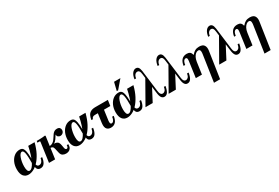

<svg xmlns="http://www.w3.org/2000/svg" viewBox="95 -2075 5320 3664"><g transform="rotate(-30 2755.5 -243.0)"><path d="M177 0Q107 0 67.5 -50Q28 -100 28 -197Q28 -282 58 -350.5Q88 -419 141 -459.5Q194 -500 263 -500Q292 -500 313.5 -488Q335 -476 349 -441Q363 -406 369 -337.5Q375 -269 374 -155H339Q341 -307 328 -376Q315 -445 281 -445Q260 -445 241 -422.5Q222 -400 208 -361.5Q194 -323 185.5 -275Q177 -227 177 -177Q177 -118 190 -86.5Q203 -55 231 -55Q259 -55 288 -86Q317 -117 345 -173.5Q373 -230 398 -308Q423 -386 442 -480H582Q550 -355 502.5 -264Q455 -173 399.5 -114.5Q344 -56 286.5 -28Q229 0 177 0ZM434 10Q399 10 380.5 -6Q362 -22 354.5 -47Q347 -72 344.5 -101Q342 -130 339 -155H374Q382 -99 397 -77Q412 -55 440 -55Q461 -55 479.5 -66Q498 -77 511 -100.5Q524 -124 530 -161H565Q555 -85 524.5 -37.5Q494 10 434 10Z M996 10Q958 10 925.5 -8Q893 -26 881 -79L859 -174Q851 -210 833.5 -221.5Q816 -233 791 -234L758 0H623L684 -435L674 -445H625L630 -480Q656 -480 689.5 -480.5Q723 -481 756.5 -483.5Q790 -486 816 -490L825 -480L796 -271Q836 -275 863 -292.5Q890 -310 909.5 -335Q929 -360 945 -387Q961 -414 978.5 -437.5Q996 -461 1020 -475.5Q1044 -490 1078 -490Q1118 -490 1136 -470Q1154 -450 1154 -421Q1154 -384 1129 -360.5Q1104 -337 1069 -337Q1044 -337 1023.5 -353.5Q1003 -370 1002 -406Q988 -386 976 -366Q964 -346 951.5 -328.5Q939 -311 923.5 -296Q908 -281 887 -270Q939 -269 966 -248Q993 -227 1003 -164L1013 -107Q1017 -84 1027 -73.5Q1037 -63 1050 -63Q1066 -63 1076 -79Q1086 -95 1086 -125H1121Q1121 -70 1102 -41Q1083 -12 1054.5 -1Q1026 10 996 10Z M1299 0Q1229 0 1189.5 -50Q1150 -100 1150 -197Q1150 -282 1180 -350.5Q1210 -419 1263 -459.5Q1316 -500 1385 -500Q1414 -500 1435.5 -488Q1457 -476 1471 -441Q1485 -406 1491 -337.5Q1497 -269 1496 -155H1461Q1463 -307 1450 -376Q1437 -445 1403 -445Q1382 -445 1363 -422.5Q1344 -400 1330 -361.5Q1316 -323 1307.5 -275Q1299 -227 1299 -177Q1299 -118 1312 -86.5Q1325 -55 1353 -55Q1381 -55 1410 -86Q1439 -117 1467 -173.5Q1495 -230 1520 -308Q1545 -386 1564 -480H1704Q1672 -355 1624.5 -264Q1577 -173 1521.5 -114.5Q1466 -56 1408.5 -28Q1351 0 1299 0ZM1556 10Q1521 10 1502.5 -6Q1484 -22 1476.5 -47Q1469 -72 1466.5 -101Q1464 -130 1461 -155H1496Q1504 -99 1519 -77Q1534 -55 1562 -55Q1583 -55 1601.5 -66Q1620 -77 1633 -100.5Q1646 -124 1652 -161H1687Q1677 -85 1646.5 -37.5Q1616 10 1556 10Z M2179 -355H1838Q1806 -355 1788 -340.5Q1770 -326 1767 -303H1732Q1740 -357 1759 -396.5Q1778 -436 1817 -458Q1856 -480 1922 -480H2197ZM2044 -390 2008 -129Q2004 -96 2010.5 -75.5Q2017 -55 2039 -55Q2053 -55 2066.5 -65Q2080 -75 2091 -98Q2102 -121 2107 -161H2142Q2131 -79 2092.5 -34.5Q2054 10 1987 10Q1966 10 1944 4Q1922 -2 1903.5 -19.5Q1885 -37 1877 -69.5Q1869 -102 1876 -155L1909 -390Z M2355 0Q2285 0 2245.5 -50Q2206 -100 2206 -197Q2206 -282 2236 -350.5Q2266 -419 2319 -459.5Q2372 -500 2441 -500Q2470 -500 2491.5 -488Q2513 -476 2527 -441Q2541 -406 2547 -337.5Q2553 -269 2552 -155H2517Q2519 -307 2506 -376Q2493 -445 2459 -445Q2438 -445 2419 -422.5Q2400 -400 2386 -361.5Q2372 -323 2363.5 -275Q2355 -227 2355 -177Q2355 -118 2368 -86.5Q2381 -55 2409 -55Q2437 -55 2466 -86Q2495 -117 2523 -173.5Q2551 -230 2576 -308Q2601 -386 2620 -480H2760Q2728 -355 2680.5 -264Q2633 -173 2577.5 -114.5Q2522 -56 2464.5 -28Q2407 0 2355 0ZM2612 10Q2577 10 2558.5 -6Q2540 -22 2532.5 -47Q2525 -72 2522.5 -101Q2520 -130 2517 -155H2552Q2560 -99 2575 -77Q2590 -55 2618 -55Q2639 -55 2657.5 -66Q2676 -77 2689 -100.5Q2702 -124 2708 -161H2743Q2733 -85 2702.5 -37.5Q2672 10 2612 10ZM2612 -720 2458 -540H2428L2472 -720Z M3247 -161H3282Q3271 -85 3242.5 -37.5Q3214 10 3164 10Q3134 10 3116 -6.5Q3098 -23 3088 -48.5Q3078 -74 3073.5 -102.5Q3069 -131 3066 -155L3014 -571Q3012 -593 3006 -615Q3000 -637 2987.5 -651.5Q2975 -666 2951 -666Q2936 -666 2919 -657.5Q2902 -649 2888 -627.5Q2874 -606 2868 -565H2833Q2845 -648 2880 -692Q2915 -736 2960 -736Q2988 -736 3004.5 -720.5Q3021 -705 3029.5 -680Q3038 -655 3042 -626Q3046 -597 3049 -571L3101 -155Q3103 -138 3108.5 -115.5Q3114 -93 3128 -76.5Q3142 -60 3167 -60Q3191 -60 3214.5 -81.5Q3238 -103 3247 -161ZM3035 -503 3065 -300 2908 0H2749Z M3757 -161H3792Q3781 -85 3752.5 -37.5Q3724 10 3674 10Q3644 10 3626 -6.5Q3608 -23 3598 -48.5Q3588 -74 3583.5 -102.5Q3579 -131 3576 -155L3524 -571Q3522 -593 3516 -615Q3510 -637 3497.5 -651.5Q3485 -666 3461 -666Q3446 -666 3429 -657.5Q3412 -649 3398 -627.5Q3384 -606 3378 -565H3343Q3355 -648 3390 -692Q3425 -736 3470 -736Q3498 -736 3514.5 -720.5Q3531 -705 3539.5 -680Q3548 -655 3552 -626Q3556 -597 3559 -571L3611 -155Q3613 -138 3618.5 -115.5Q3624 -93 3638 -76.5Q3652 -60 3677 -60Q3701 -60 3724.5 -81.5Q3748 -103 3757 -161ZM3545 -503 3575 -300 3418 0H3259Z M4211 -490Q4289 -490 4318 -446.5Q4347 -403 4336 -330L4249 250H4114L4200 -330Q4202 -341 4203.5 -358.5Q4205 -376 4203 -393.5Q4201 -411 4191 -423Q4181 -435 4160 -435Q4133 -435 4106 -414Q4079 -393 4058.5 -354Q4038 -315 4030 -260L3993 0H3858L3907 -351Q3910 -373 3908.5 -389.5Q3907 -406 3899 -415.5Q3891 -425 3876 -425Q3863 -425 3849 -415Q3835 -405 3824.5 -382Q3814 -359 3808 -319H3773Q3784 -402 3825.5 -446Q3867 -490 3938 -490Q3982 -490 4007 -471Q4032 -452 4041 -409H4051Q4079 -448 4119 -469Q4159 -490 4211 -490Z M4871 -161H4906Q4895 -85 4866.5 -37.5Q4838 10 4788 10Q4758 10 4740 -6.5Q4722 -23 4712 -48.5Q4702 -74 4697.5 -102.5Q4693 -131 4690 -155L4638 -571Q4636 -593 4630 -615Q4624 -637 4611.5 -651.5Q4599 -666 4575 -666Q4560 -666 4543 -657.5Q4526 -649 4512 -627.5Q4498 -606 4492 -565H4457Q4469 -648 4504 -692Q4539 -736 4584 -736Q4612 -736 4628.5 -720.5Q4645 -705 4653.5 -680Q4662 -655 4666 -626Q4670 -597 4673 -571L4725 -155Q4727 -138 4732.5 -115.5Q4738 -93 4752 -76.5Q4766 -60 4791 -60Q4815 -60 4838.5 -81.5Q4862 -103 4871 -161ZM4659 -503 4689 -300 4532 0H4373Z M5325 -490Q5403 -490 5432 -446.5Q5461 -403 5450 -330L5363 250H5228L5314 -330Q5316 -341 5317.5 -358.5Q5319 -376 5317 -393.5Q5315 -411 5305 -423Q5295 -435 5274 -435Q5247 -435 5220 -414Q5193 -393 5172.5 -354Q5152 -315 5144 -260L5107 0H4972L5021 -351Q5024 -373 5022.5 -389.5Q5021 -406 5013 -415.5Q5005 -425 4990 -425Q4977 -425 4963 -415Q4949 -405 4938.5 -382Q4928 -359 4922 -319H4887Q4898 -402 4939.5 -446Q4981 -490 5052 -490Q5096 -490 5121 -471Q5146 -452 5155 -409H5165Q5193 -448 5233 -469Q5273 -490 5325 -490Z"/></g></svg>

Font: Brygada 1918
Style: Bold Italic
Weight: 700
Italic angle: -8°
Designer: Mateusz Machalski | Borys Kosmynka | Przemek Hoffer
Foundry: NIEPODLEGLA 2018
Version: Version 3.006